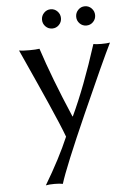

<svg xmlns="http://www.w3.org/2000/svg" viewBox="-58 -664 623 946"><g transform="rotate(-5 253.0 -191.0)"><path d="M56.2 -433.1Q70.8 -430.2 107.9 -430.2Q138.7 -430.2 157.2 -433.1Q205.1 -285.6 290 -86.9H292Q357.9 -227.1 423.8 -433.1Q437 -430.2 462.9 -430.2Q491.2 -430.2 505.9 -433.1Q464.4 -349.6 351.6 -95.2Q238.8 159.2 213.9 240.2Q198.2 236.8 172.9 236.8Q147 236.8 129.9 240.2Q205.6 113.8 250 9.8Q240.2 -17.1 221.4 -61.8Q202.6 -106.4 177 -164.6Q151.4 -222.7 132.8 -263.7Q114.3 -304.7 87.2 -364.7Q60.1 -424.8 56.2 -433.1ZM195.8 -540.8Q182.1 -554.7 182.1 -574.2Q182.1 -593.8 195.8 -607.9Q209.5 -622.1 229 -622.1Q248.5 -622.1 262.2 -607.9Q275.9 -593.8 275.9 -574.2Q275.9 -554.7 262.2 -540.8Q248.5 -526.9 229 -526.9Q209.5 -526.9 195.8 -540.8ZM364.7 -540.8Q351.1 -554.7 351.1 -574.2Q351.1 -593.8 364.7 -607.9Q378.4 -622.1 397.9 -622.1Q417.5 -622.1 431.2 -607.9Q444.8 -593.8 444.8 -574.2Q444.8 -554.7 431.2 -540.8Q417.5 -526.9 397.9 -526.9Q378.4 -526.9 364.7 -540.8Z"/></g></svg>

Font: Linear Smooth
Style: Regular
Weight: 400
Designer: Philipp H. Poll, Flanker
Foundry: Philipp H. Poll, reworked by Flanker
Version: Version 1.061 | FøM Fix